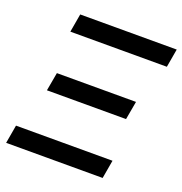

<svg xmlns="http://www.w3.org/2000/svg" viewBox="-126 -803 864 912"><g transform="rotate(20 306.5 -346.5)"><path d="M109.4 -600.6 125.5 -693.4H613.3L597.2 -600.6ZM3.4 0 19.5 -92.8H507.3L491.2 0ZM100.1 -300.8 116.7 -393.6H516.6L500 -300.8Z"/></g></svg>

Font: Cascadia Mono NF
Style: Italic
Weight: 400
Italic angle: -10°
Monospace: yes
Designer: Aaron Bell
Foundry: Saja Typeworks
Version: Version 2404.023